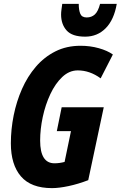

<svg xmlns="http://www.w3.org/2000/svg" viewBox="-20 -960 622 990"><path d="M248 10Q140 10 88 -50.5Q36 -111 36 -221Q36 -293 50.5 -365Q65 -437 93.5 -501.5Q122 -566 165 -616Q208 -666 265.5 -695Q323 -724 395 -724Q445 -724 489.5 -711.5Q534 -699 562 -679L499 -556Q443 -597 381 -597Q337 -597 301 -563Q265 -529 239.5 -474.5Q214 -420 200.5 -357Q187 -294 187 -235Q187 -118 261 -118Q286 -118 313 -125L346 -284H273L298 -407H515L435 -31Q383 -11 333.5 -0.5Q284 10 248 10ZM419 -771Q352 -771 323.5 -803Q295 -835 295 -885Q295 -897 297 -911Q299 -925 301 -940H386Q386 -908 394 -889Q402 -870 427 -870Q452 -870 469 -885.5Q486 -901 496 -940H582Q568 -858 525 -814.5Q482 -771 419 -771Z"/></svg>

Font: Noto Sans ExtraCondensed ExtraBold
Style: Italic
Weight: 800
Width: 2
Italic angle: -12°
Designer: Monotype Design Team
Foundry: Monotype Imaging Inc.
Version: Version 2.013; ttfautohint (v1.8.4.7-5d5b)